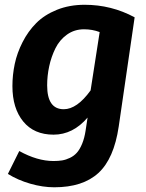

<svg xmlns="http://www.w3.org/2000/svg" viewBox="-20 -566 614 807"><path d="M335.9 -545.9Q448.2 -545.9 545.9 -493.2L479 -34.2Q459 101.1 393.6 161.1Q328.1 221.2 208 221.2Q159.7 221.2 107.2 206.1Q54.7 190.9 13.2 165L61 68.8Q136.7 110.8 205.1 110.8Q225.1 110.8 241.2 108.2Q257.3 105.5 274.2 97.4Q291 89.4 303.2 75.7Q315.4 62 325.2 38.3Q335 14.6 339.8 -17.1L348.1 -71.8Q286.6 0 205.1 0Q123 0 77.6 -55.4Q32.2 -110.8 32.2 -204.1Q32.2 -251 42 -297.4Q51.8 -343.8 75 -389.2Q98.1 -434.6 132.3 -469Q166.5 -503.4 219 -524.7Q271.5 -545.9 335.9 -545.9ZM333 -442.9Q293 -442.9 261.7 -420.7Q230.5 -398.4 212.9 -362.8Q195.3 -327.1 186.8 -287.4Q178.2 -247.6 178.2 -207Q178.2 -106.9 248 -106.9Q303.7 -106.9 360.8 -186L398.9 -431.2Q368.2 -442.9 333 -442.9Z"/></svg>

Font: FiraGO SemiBold
Style: Italic
Weight: 600
Italic angle: -8°
Designer: bBox Type GmbH
Foundry: bBox Type GmbH
Version: Version 1.001;PS 001.001;hotconv 1.0.88;makeotf.lib2.5.64775